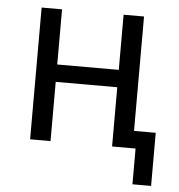

<svg xmlns="http://www.w3.org/2000/svg" viewBox="-49 -563 698 749"><g transform="rotate(5 300.0 -188.0)"><path d="M84 -516H164V-300H405V-516H485V-68H570V140H497V0H405V-232H164V0H84Z"/></g></svg>

Font: Lilex
Style: Regular
Weight: 400
Monospace: yes
Designer: Mike Abbink, Paul van der Laan, Pieter van Rosmalen, Mikhael Khrustik
Foundry: Mikhael Khrustik
Version: Version 2.510